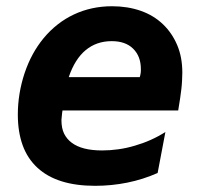

<svg xmlns="http://www.w3.org/2000/svg" viewBox="-20 -581 642 615"><path d="M284.7 14.2Q162.6 14.2 100.1 -43.5Q67.9 -73.2 52.5 -116Q37.1 -158.7 37.1 -213.9Q37.1 -280.8 58.6 -346.2Q69.8 -379.4 84.7 -406.7Q99.6 -434.1 119.1 -458Q140.1 -483.4 164.8 -502.7Q189.5 -522 216.8 -534.7Q272.9 -561 338.9 -561Q388.7 -561 430.7 -546.4Q472.7 -531.7 502.9 -502.4Q531.2 -475.1 547.6 -436.5Q564 -397.9 564 -348.1Q564 -338.4 563.2 -323.7Q562.5 -309.1 561 -296.4Q560.1 -286.6 557.1 -266.8Q554.2 -247.1 550.8 -227.1H180.2Q179.2 -223.1 179 -219.2Q178.7 -215.3 178.2 -211.4L176.8 -196.8Q176.8 -169.9 185.5 -152.6Q194.3 -135.3 209.5 -124Q242.2 -99.1 307.1 -99.1Q332.5 -99.1 358.9 -102.8Q385.3 -106.4 411.6 -114.3Q464.4 -129.4 509.8 -158.2L484.9 -26.9Q438.5 -6.3 388.2 3.9Q337.4 14.2 284.7 14.2ZM427.7 -334Q429.7 -340.3 430.7 -347.7Q431.2 -351.1 431.2 -354Q431.2 -356.9 431.2 -359.9Q431.2 -400.9 406.2 -425.3Q381.8 -449.2 337.9 -449.2Q289.1 -449.2 254.4 -420.4Q219.7 -391.6 200.2 -334Z"/></svg>

Font: Hack
Style: Bold Italic
Weight: 700
Italic angle: -11°
Monospace: yes
Designer: Christopher Simpkins
Foundry: Christopher Simpkins
Version: Version 2.017; ttfautohint (v1.4.1) -l 4 -r 80 -G 350 -x 0 -